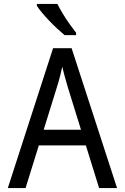

<svg xmlns="http://www.w3.org/2000/svg" viewBox="-20 -964 640 984"><path d="M20 0 252 -717H347L580 0H488L329 -512Q326 -524 320.5 -541.5Q315 -559 309.5 -580.5Q304 -602 299 -622Q295 -602 289.5 -580.5Q284 -559 279 -541Q274 -523 270 -512L111 0ZM154 -219 184 -299H411L437 -219ZM311 -784Q294 -798 273 -817.5Q252 -837 231.5 -858.5Q211 -880 194.5 -900Q178 -920 169 -934V-944H274Q285 -922 301.5 -894.5Q318 -867 336.5 -841Q355 -815 370 -796V-784Z"/></svg>

Font: Noto Sans Mono
Style: Regular
Weight: 400
Designer: Monotype Design Team
Foundry: Monotype Imaging Inc.
Version: Version 2.014